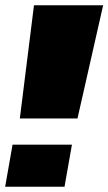

<svg xmlns="http://www.w3.org/2000/svg" viewBox="-36 -695 410 726"><path d="M39 -247H257L354 -675H92.5ZM-16.5 11H208L236 -148H11.5Z"/></svg>

Font: Anybody Black
Style: Italic
Weight: 900
Italic angle: -10°
Designer: Tyler Finck
Foundry: Etcetera Type Company
Version: Version 1.113;gftools[0.9.25]